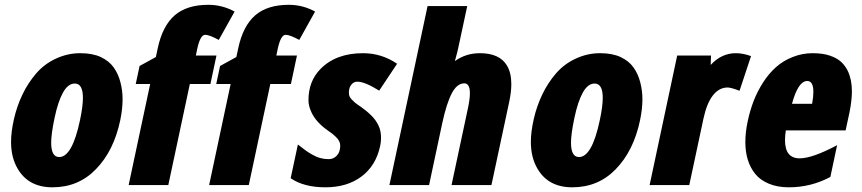

<svg xmlns="http://www.w3.org/2000/svg" viewBox="-20 -777 3617 806"><path d="M494.6 -361.3Q494.6 -319.8 484.9 -272.9Q458 -143.6 382.3 -66.4Q309.1 9.3 200.2 9.3Q100.1 9.3 54.7 -67.9Q26.4 -115.2 26.4 -181.6Q26.4 -223.6 38.6 -277.3Q50.8 -331.1 74.2 -380.1Q97.7 -429.2 132.1 -469Q166.5 -508.8 215.3 -531.2Q264.2 -553.7 316.4 -553.7Q368.7 -553.7 403.3 -537.4Q438 -521 457.3 -493.9Q476.6 -466.8 485.6 -431.6Q494.6 -396.5 494.6 -361.3ZM293.9 -426.3Q265.6 -426.3 244.6 -388.7Q223.6 -351.1 209.2 -282.7Q194.8 -214.4 194.8 -178.2Q194.8 -117.7 228.5 -117.7Q283.2 -117.7 315.9 -272.9Q328.1 -330.6 328.1 -366.2Q328.1 -426.3 293.9 -426.3Z M854.5 -756.8Q913.1 -756.8 964.8 -728.5L898.4 -609.4Q858.9 -630.9 841.3 -630.9Q820.8 -630.9 808.1 -572.3L802.2 -543.9H888.7L863.3 -424.3H776.9L686.5 0H520L610.4 -424.3H549.8L565.9 -500L634.3 -537.6L642.1 -574.2Q662.1 -668 713.1 -712.4Q764.2 -756.8 854.5 -756.8Z M1192.4 -756.8Q1251 -756.8 1302.7 -728.5L1236.3 -609.4Q1196.8 -630.9 1179.2 -630.9Q1158.7 -630.9 1146 -572.3L1140.1 -543.9H1226.6L1201.2 -424.3H1114.7L1024.4 0H857.9L948.2 -424.3H887.7L903.8 -500L972.2 -537.6L980 -574.2Q1000 -668 1051 -712.4Q1102.1 -756.8 1192.4 -756.8Z M1396.5 -195.3Q1381.8 -211.9 1358.4 -227.5Q1306.6 -263.7 1287.6 -305.2Q1274.9 -332 1274.9 -356Q1274.9 -436 1325.2 -487.3Q1390.1 -553.7 1503.9 -553.7Q1582 -553.7 1647 -509.3L1571.8 -396.5Q1511.7 -434.1 1480 -434.1Q1466.8 -434.1 1457.8 -424.8Q1448.7 -415.5 1446 -402.3Q1443.4 -389.2 1445.3 -379.2Q1447.3 -369.1 1456.3 -359.6Q1465.3 -350.1 1469.5 -346.7Q1473.6 -343.3 1481 -338.1Q1488.3 -333 1489.3 -332.3Q1490.2 -331.5 1497.8 -326.4Q1505.4 -321.3 1515.9 -312.7Q1526.4 -304.2 1537.1 -293.7Q1547.9 -283.2 1555.2 -273.2Q1562.5 -263.2 1568.6 -250.7Q1574.7 -238.3 1577.1 -225.3Q1579.6 -212.4 1579.6 -196.8Q1579.6 -181.2 1575.7 -163.6Q1558.1 -81.5 1497.6 -36.1Q1437 9.3 1346.2 9.3Q1255.4 9.3 1200.2 -28.8L1230.5 -170.4Q1250 -155.3 1260 -147.7Q1270 -140.1 1288.1 -129.4Q1306.2 -118.7 1323.5 -113.8Q1340.8 -108.9 1359.1 -108.9Q1377.4 -108.9 1390.1 -120.1Q1402.8 -131.3 1406.2 -147.7Q1409.7 -164.1 1407 -175Q1404.3 -186 1396.5 -195.3Z M1994.6 -553.7Q2076.7 -553.7 2107.9 -502.4Q2126.5 -471.7 2126.5 -423.8Q2126.5 -392.1 2118.2 -352.1L2043 0H1875.5L1944.3 -322.3Q1952.6 -361.3 1952.6 -385.7Q1952.6 -427.2 1929.2 -427.2Q1898.9 -427.2 1877 -386Q1855 -344.7 1836.9 -261.7L1781.2 0H1614.7L1774.9 -751.5H1941.4L1904.3 -578.6Q1902.3 -566.9 1889.6 -520.5Q1935.5 -553.7 1994.6 -553.7Z M2676.8 -361.3Q2676.8 -319.8 2667 -272.9Q2640.1 -143.6 2564.5 -66.4Q2491.2 9.3 2382.3 9.3Q2282.2 9.3 2236.8 -67.9Q2208.5 -115.2 2208.5 -181.6Q2208.5 -223.6 2220.7 -277.3Q2232.9 -331.1 2256.3 -380.1Q2279.8 -429.2 2314.2 -469Q2348.6 -508.8 2397.5 -531.2Q2446.3 -553.7 2498.5 -553.7Q2550.8 -553.7 2585.4 -537.4Q2620.1 -521 2639.4 -493.9Q2658.7 -466.8 2667.7 -431.6Q2676.8 -396.5 2676.8 -361.3ZM2476.1 -426.3Q2447.8 -426.3 2426.8 -388.7Q2405.8 -351.1 2391.4 -282.7Q2377 -214.4 2377 -178.2Q2377 -117.7 2410.6 -117.7Q2465.3 -117.7 2498 -272.9Q2510.3 -330.6 2510.3 -366.2Q2510.3 -426.3 2476.1 -426.3Z M3068.8 -553.7Q3099.1 -553.7 3132.8 -541.5L3084.5 -396Q3048.3 -409.7 3034.7 -409.7Q2998.5 -409.7 2972.7 -376.5Q2946.8 -343.3 2933.1 -279.3L2873.5 0H2707L2822.8 -543.9H2964.8L2963.4 -504.4Q3008.8 -553.7 3068.8 -553.7Z M3291.5 9.3Q3243.7 9.3 3207.5 -5.9Q3171.4 -21 3150.4 -46.9Q3108.9 -98.6 3108.9 -180.7Q3108.9 -221.7 3118.7 -267.6Q3128.4 -313.5 3144 -353.8Q3159.7 -394 3183.6 -431.2Q3207.5 -468.3 3237.5 -495.1Q3267.6 -522 3307.9 -537.8Q3348.1 -553.7 3390.9 -553.7Q3433.6 -553.7 3463.1 -543.7Q3492.7 -533.7 3510 -518.1Q3527.3 -502.4 3538.6 -480Q3556.2 -443.4 3556.2 -394Q3556.2 -356 3546.4 -306.6L3529.8 -229.5H3278.8Q3275.4 -206.5 3275.4 -188.5Q3275.4 -112.3 3336.9 -112.3Q3390.1 -112.3 3494.1 -167.5L3465.8 -34.2Q3384.3 9.3 3291.5 9.3ZM3394.5 -391.1Q3394.5 -437 3368.7 -437Q3330.6 -437 3304.7 -341.3H3389.2Q3394.5 -371.1 3394.5 -391.1Z"/></svg>

Font: Open Sans Hebrew Condensed Extra Bold
Style: Italic
Weight: 800
Width: 3
Italic angle: -12°
Foundry: Ascender Corporation, Yanek Iontef
Version: Version 2.001;PS 002.001;hotconv 1.0.70;makeotf.lib2.5.58329